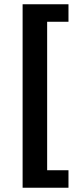

<svg xmlns="http://www.w3.org/2000/svg" viewBox="-20 -728 389 900"><path d="M86 152H301V70H201V-626H301V-708H86Z"/></svg>

Font: Source Sans Pro
Style: Bold
Weight: 700
Designer: Paul D. Hunt
Foundry: Adobe Systems Incorporated
Version: Version 3.006;hotconv 1.0.111;makeotfexe 2.5.65597